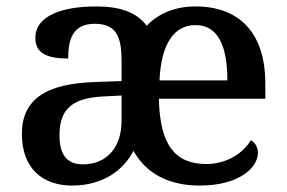

<svg xmlns="http://www.w3.org/2000/svg" viewBox="-20 -567 892 597"><path d="M204 10C298 10 363 -36 395 -98C434 -28 504 10 601 10C724 10 782 -46 782 -92C782 -110 772 -125 760 -131C735 -89 683 -57 622 -57C523 -57 477 -118 474 -260H805V-307C805 -466 723 -547 588 -547C525 -547 474 -526 436 -487C405 -529 353 -547 279 -547C175 -547 90 -519 90 -449C90 -402 125 -385 192 -385C192 -447 207 -493 275 -493C348 -493 358 -444 358 -373V-315L275 -312C123 -307 48 -258 48 -151C48 -41 115 10 204 10ZM687 -317H476C481 -429 520 -489 588 -489C659 -489 687 -422 687 -317ZM238 -56C188 -56 165 -86 165 -146C165 -222 198 -262 300 -267L358 -270V-191C358 -108 311 -56 238 -56Z"/></svg>

Font: Noto Naskh Arabic UI Medium
Style: Regular
Weight: 500
Designer: Monotype Design Team, David Williams, Mohamad Dakak and Nizar Qandah
Foundry: Monotype Imaging Inc.
Version: Version 2.014